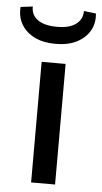

<svg xmlns="http://www.w3.org/2000/svg" viewBox="-77 -741 410 774"><g transform="rotate(5 128.0 -353.5)"><path d="M176 -488V0H79V-488ZM231 -707 280 -701Q284 -661 266 -630.5Q248 -600 213 -582.5Q178 -565 128 -565Q78 -565 43 -582.5Q8 -600 -10 -630.5Q-28 -661 -25 -701L24 -707Q23 -673 50 -653.5Q77 -634 129 -634Q178 -634 204.5 -653.5Q231 -673 231 -707Z"/></g></svg>

Font: Exo 2 Medium
Style: Regular
Weight: 500
Designer: Natanael Gama
Foundry: Natanael Gama
Version: Version 2.010